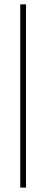

<svg xmlns="http://www.w3.org/2000/svg" viewBox="-20 -731 238 883"><path d="M73.2 131.8V-710.9H99.6V131.8Z"/></svg>

Font: Suwannaphum Thin
Style: Regular
Weight: 100
Designer: Danh Hong
Version: Version 8.002; ttfautohint (v1.8.3)